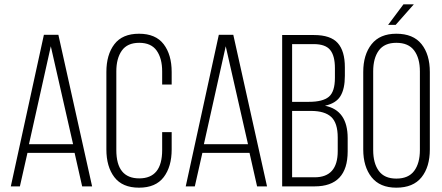

<svg xmlns="http://www.w3.org/2000/svg" viewBox="-20 -862 2044 888"><path d="M325 -155H107L72 0H30L183 -701H250L406 0H360ZM215 -648 114 -195H318Z M774 -529V-471H730V-532Q730 -592 704.5 -628Q679 -664 624 -664Q569 -664 543.5 -628Q518 -592 518 -532V-168Q518 -37 624 -37Q730 -37 730 -168V-251H774V-171Q774 -91 737 -42.5Q700 6 623 6Q546 6 509 -42.5Q472 -91 472 -171V-529Q472 -609 509 -657.5Q546 -706 623 -706Q700 -706 737 -657.5Q774 -609 774 -529Z M1134 -155H916L881 0H839L992 -701H1059L1215 0H1169ZM1024 -648 923 -195H1127Z M1285 -700H1432Q1509 -700 1542 -663Q1575 -626 1575 -551V-511Q1575 -451 1554.5 -417.5Q1534 -384 1483 -373Q1588 -352 1588 -223V-162Q1588 0 1435 0H1285ZM1331 -391H1409Q1473 -391 1501 -414.5Q1529 -438 1529 -502V-547Q1529 -604 1507 -631Q1485 -658 1431 -658H1331ZM1331 -42H1435Q1542 -42 1542 -163V-226Q1542 -293 1512 -321Q1482 -349 1418 -349H1331Z M1846 -842H1894L1810 -747H1775ZM1813 -706Q1891 -706 1929.5 -658Q1968 -610 1968 -529V-171Q1968 -90 1929.5 -42Q1891 6 1813 6Q1737 6 1698.5 -42.5Q1660 -91 1660 -171V-529Q1660 -609 1698.5 -657.5Q1737 -706 1813 -706ZM1813 -664Q1758 -664 1732 -628.5Q1706 -593 1706 -532V-168Q1706 -107 1732 -71.5Q1758 -36 1813 -36Q1869 -36 1895.5 -71.5Q1922 -107 1922 -168V-532Q1922 -593 1895.5 -628.5Q1869 -664 1813 -664Z"/></svg>

Font: Bebas Neue Book
Style: Regular
Weight: 400
Designer: Ryoichi Tsunekawa
Foundry: Ryoichi Tsunekawa
Version: Version 001.003